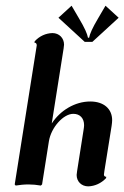

<svg xmlns="http://www.w3.org/2000/svg" viewBox="-20 -660 443 685"><path d="M282.2 -510.7H309.6L403.3 -596.7L356.4 -639.6L330.1 -594.7C309.3 -559.6 300.8 -540 297.9 -525.4H293.9C291 -540 282.5 -559.6 261.7 -594.7L235.4 -639.6L188.5 -596.7ZM32.5 -2 35.9 2C50 -0.2 65.7 -2 81.3 -2C95.9 -2 111.6 -0.5 125.7 2L130.1 -2L154.5 -156.2C162.4 -205.1 205.8 -253.9 241.5 -253.9C265.6 -253.9 280 -238 280 -213.4C280 -209.7 279.3 -203.4 278.1 -196.3L255.1 -49.8C254.2 -43.5 253.4 -38.6 253.4 -35.9C253.4 -12.5 270.5 4.9 295.2 4.9C318.8 3.9 340.8 -5.9 358.4 -24.4L359.1 -29.3C354 -29.3 350.8 -32.2 350.8 -37.1C350.8 -38.1 351.3 -42.7 352.5 -50.3L378.2 -210.9C379.4 -218.5 380.1 -226.6 380.1 -231.2C380.1 -271.7 350.3 -297.9 302 -297.9C247.3 -297.9 194.8 -265.9 164.6 -219.5L207 -487.3C208 -494.1 208.5 -498.3 208.5 -500.7C208.5 -523.9 191.4 -542 167 -542C143.3 -541.3 121.1 -531.5 103.8 -512.7L102.8 -507.8C108.2 -507.8 111.1 -504.4 111.1 -498Z"/></svg>

Font: RisaltypS01
Style: Medium
Weight: 500
Italic angle: -9°
Designer: gluk
Foundry: gluk
Version: Version 0.24